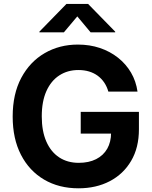

<svg xmlns="http://www.w3.org/2000/svg" viewBox="-20 -969 791 998"><path d="M388.2 9.8Q286.2 9.8 209.2 -35.5Q132.1 -80.8 89 -164.4Q45.9 -248 45.9 -362.8Q45.9 -480.8 90.7 -564.6Q135.5 -648.3 212.3 -692.8Q289 -737.3 384.9 -737.3Q446.2 -737.3 499.2 -719.6Q552.1 -701.8 593.5 -669Q634.9 -636.2 661.1 -591.5Q687.2 -546.7 694.8 -492.9H543.2Q535.7 -519.1 521.8 -539.8Q507.8 -560.5 488 -575.2Q468.1 -589.8 442.9 -597.4Q417.7 -605 387.3 -605Q331.2 -605 288.2 -577Q245.2 -549.1 221.1 -495.3Q197.1 -441.5 197.1 -364.3Q197.1 -287.1 220.9 -233.2Q244.6 -179.2 287.7 -150.9Q330.8 -122.6 389.2 -122.6Q441.8 -122.6 479.5 -141.7Q517.3 -160.8 537.4 -196Q557.4 -231.2 557.4 -279L588.7 -274.4H399.6V-387.6H702.1V-296.7Q702.1 -201.3 661.6 -132.7Q621.2 -64 550.4 -27.1Q479.6 9.8 388.2 9.8ZM312 -800.8H184.7V-804.4L325.5 -948.7H437.8L578.8 -804.4V-800.8H451.1L381.8 -883.8Z"/></svg>

Font: Inter Variable LoSnoCo
Style: Regular
Weight: 400
Designer: Rasmus Andersson
Foundry: rsms
Version: Version 4.000;git-a52131595; featfreeze: case,dlig,ss01,ss02